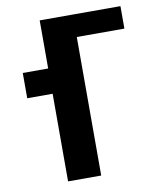

<svg xmlns="http://www.w3.org/2000/svg" viewBox="-93 -935 857 1010"><g transform="rotate(-10 336.0 -430.0)"><path d="M188.2 -740V-603H52.5V-468H188.2V0H365.2V-740H619.5V-860H365.2H188.2Z"/></g></svg>

Font: Hussar
Style: BdSuprExt
Weight: 700
Foundry: Cannot Into Space Fonts
Version: Version 2.00